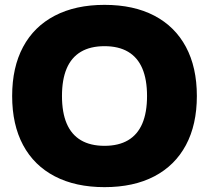

<svg xmlns="http://www.w3.org/2000/svg" viewBox="-20 -760 860 790"><path d="M410 10Q291 10 205.5 -34.5Q120 -79 75 -163Q30 -247 30 -365Q30 -483 75 -567Q120 -651 205.5 -695.5Q291 -740 410 -740Q530 -740 615 -695.5Q700 -651 745 -567Q790 -483 790 -365Q790 -247 745 -163Q700 -79 615 -34.5Q530 10 410 10ZM410 -160Q468 -160 507 -183Q546 -206 565.5 -251.5Q585 -297 585 -365Q585 -433 565.5 -478.5Q546 -524 507 -547Q468 -570 410 -570Q352 -570 313 -547Q274 -524 254.5 -478.5Q235 -433 235 -365Q235 -297 254.5 -251.5Q274 -206 313 -183Q352 -160 410 -160Z"/></svg>

Font: M PLUS 1 Thin Black
Style: Regular
Weight: 900
Version: Version 1.001